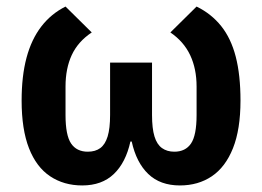

<svg xmlns="http://www.w3.org/2000/svg" viewBox="-20 -554 800 586"><path d="M444 -363V-203Q444 -162 451.5 -137.5Q459 -113 474.5 -102Q490 -91 512 -91Q546 -91 563 -116Q580 -141 580 -203V-290Q580 -344 560.5 -385.5Q541 -427 500 -455L580 -534Q625 -512 655 -474.5Q685 -437 699.5 -381Q714 -325 714 -247Q714 -159 691 -101.5Q668 -44 626.5 -16Q585 12 529 12Q469 12 432.5 -23Q396 -58 382 -122H378Q364 -58 327.5 -23Q291 12 231 12Q175 12 133 -16Q91 -44 68.5 -101.5Q46 -159 46 -247Q46 -322 61 -378Q76 -434 106 -473Q136 -512 180 -534L260 -455Q218 -427 199 -386Q180 -345 180 -290V-203Q180 -141 197 -116Q214 -91 248 -91Q271 -91 286 -102Q301 -113 308.5 -137.5Q316 -162 316 -203V-363Z"/></svg>

Font: IBM Plex Sans SemiBold
Style: Regular
Weight: 600
Designer: Mike Abbink, Paul van der Laan, Pieter van Rosmalen
Foundry: Bold Monday
Version: Version 3.201